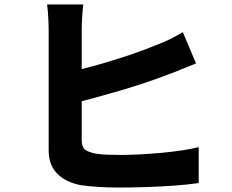

<svg xmlns="http://www.w3.org/2000/svg" viewBox="-20 -813 1040 860"><path d="M353 -793Q350 -769 348 -736.5Q346 -704 346 -682Q346 -667 346 -629.5Q346 -592 346 -542.5Q346 -493 346 -438Q346 -383 346 -332.5Q346 -282 346 -243Q346 -204 346 -185Q346 -154 361.5 -142.5Q377 -131 409 -125Q432 -121 460 -120Q488 -119 520 -119Q559 -119 607 -121.5Q655 -124 704 -128.5Q753 -133 796 -139.5Q839 -146 870 -154V7Q822 14 759 18.5Q696 23 631.5 25Q567 27 511 27Q461 27 417 24Q373 21 340 16Q274 3 236 -35.5Q198 -74 198 -140Q198 -169 198 -216Q198 -263 198 -319Q198 -375 198 -432Q198 -489 198 -540Q198 -591 198 -628.5Q198 -666 198 -682Q198 -698 197 -718.5Q196 -739 194.5 -759.5Q193 -780 191 -793ZM281 -488Q330 -499 384.5 -513.5Q439 -528 493.5 -545Q548 -562 597 -579.5Q646 -597 684 -613Q712 -623 739.5 -636.5Q767 -650 799 -669L858 -529Q827 -517 793.5 -503Q760 -489 735 -480Q691 -463 635 -444Q579 -425 517.5 -407Q456 -389 395.5 -372.5Q335 -356 282 -344Z"/></svg>

Font: Noto Sans JP ExtraBold
Style: Regular
Weight: 800
Designer: Ryoko NISHIZUKA  (kana, bopomofo & ideographs); Paul D. Hunt (Latin, Greek & Cyrillic); Sandoll Communications , Soo-you
Foundry: Adobe
Version: Version 2.004-H2;hotconv 1.0.118;makeotfexe 2.5.65603